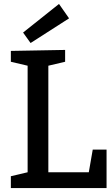

<svg xmlns="http://www.w3.org/2000/svg" viewBox="-20 -953 570 973"><path d="M135 -735 97 -788 279 -933 330 -860ZM430 -80 450 -195H520V0H35V-60L120 -80V-620L35 -640V-695L310 -700V-640L225 -620V-80Z"/></svg>

Font: Bitter
Style: Regular
Weight: 400
Designer: Sol Matas
Foundry: Sol Matas
Version: Version 1.300;PS 001.300;hotconv 1.0.70;makeotf.lib2.5.58329